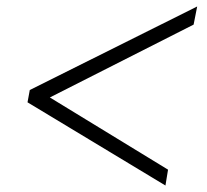

<svg xmlns="http://www.w3.org/2000/svg" viewBox="-20 -573 640 593"><path d="M65 -257 72 -295 589 -553 578 -497 134 -272 499 -49 491 0Z"/></svg>

Font: Sarabun ExtraLight
Style: Italic
Weight: 275
Italic angle: -10°
Designer: Suppakit Chalermlarp | Katatrad Co.,Ltd.
Foundry: Cadson Demak Co.,Ltd.
Version: Version 1.000; ttfautohint (v1.6)